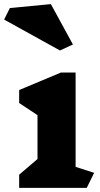

<svg xmlns="http://www.w3.org/2000/svg" viewBox="-54 -912 487 932"><path d="M367 0H39V-64L128 -140V-353L39 -412V-475L242 -560H313V-102L403 -73ZM237 -667 -34 -817 -6 -873 193 -892 300 -696Z"/></svg>

Font: Inknut Antiqua ExtraBold
Style: Regular
Weight: 800
Designer: Claus Eggers Sørensen
Foundry: Claus Eggers Sørensen
Version: Version 1.003; ttfautohint (v1.8.2) -l 8 -r 50 -G 200 -x 14 